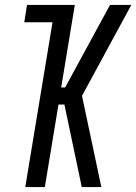

<svg xmlns="http://www.w3.org/2000/svg" viewBox="-20 -755 550 775"><path d="M82 0 192 -665H78L89 -735H282L227 -402H243L424 -735H510L311 -368L389 0H310L240 -333H216L161 0Z"/></svg>

Font: Iosevka Term Oblique
Style: Regular
Weight: 400
Italic angle: -9°
Monospace: yes
Designer: Belleve Invis
Foundry: Belleve Invis
Version: Version 31.4.0